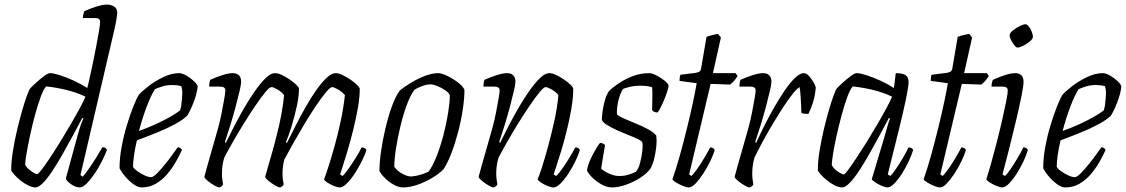

<svg xmlns="http://www.w3.org/2000/svg" viewBox="-20 -820 4926 840"><path d="M135 0Q121 0 103 -9Q85 -18 69 -31Q53 -44 42 -56.5Q31 -69 29 -75Q29 -113 36.5 -159.5Q44 -206 55 -252.5Q66 -299 77.5 -338.5Q89 -378 98.5 -403.5Q108 -429 112 -433Q119 -441 136.5 -457Q154 -473 172 -486.5Q190 -500 199 -500Q214 -500 242 -491Q270 -482 302 -467.5Q334 -453 362 -435Q365 -446 371.5 -475.5Q378 -505 386 -542.5Q394 -580 401 -617.5Q408 -655 413 -684Q418 -713 418 -724Q418 -741 398 -741H343Q343 -758 349 -771Q375 -783 402.5 -791.5Q430 -800 449 -800Q465 -800 479 -791.5Q493 -783 493 -764Q493 -759 490 -739Q487 -719 481 -693L332 -54L342 -47Q352 -58 368.5 -81.5Q385 -105 401.5 -131.5Q418 -158 428 -176Q437 -176 442 -172Q447 -168 448 -164Q440 -143 426 -115Q412 -87 394.5 -61Q377 -35 359.5 -17.5Q342 0 329 0Q311 0 291 -14Q271 -28 268 -39L321 -233Q328 -258 334.5 -276.5Q341 -295 345 -301L340 -304Q322 -270 300 -229Q278 -188 255 -147.5Q232 -107 210 -73.5Q188 -40 168.5 -20Q149 0 135 0ZM143 -58Q147 -58 162 -77.5Q177 -97 198 -128.5Q219 -160 242.5 -198Q266 -236 288.5 -274.5Q311 -313 328.5 -345.5Q346 -378 354 -397Q317 -415 272.5 -426Q228 -437 182 -442Q170 -429 157.5 -394.5Q145 -360 133 -316Q121 -272 111.5 -227.5Q102 -183 96 -148Q90 -113 90 -99Q97 -85 116 -71.5Q135 -58 143 -58Z M599 0Q585 0 567 -12Q549 -24 531.5 -43.5Q514 -63 503 -84Q503 -128 512 -177Q521 -226 535 -272Q549 -318 563 -353.5Q577 -389 588 -406Q600 -420 629 -442.5Q658 -465 694 -482.5Q730 -500 764 -500Q777 -500 796 -489Q815 -478 829.5 -464Q844 -450 845 -441Q841 -408 826.5 -371Q812 -334 799 -314Q781 -296 746 -277Q711 -258 666.5 -240Q622 -222 579 -206Q563 -139 562 -90Q568 -80 582.5 -70Q597 -60 613 -52.5Q629 -45 641 -45Q651 -45 668.5 -63Q686 -81 705.5 -105.5Q725 -130 739.5 -150.5Q754 -171 758 -176Q770 -175 776 -164Q765 -139 748.5 -110.5Q732 -82 710.5 -57Q689 -32 661.5 -16Q634 0 599 0ZM588 -247Q622 -259 656.5 -274.5Q691 -290 720.5 -306.5Q750 -323 768 -337Q770 -344 772 -353Q774 -362 774 -369Q777 -390 777.5 -410Q778 -430 773 -443Q762 -446 752.5 -447Q743 -448 734 -448Q711 -448 692.5 -442.5Q674 -437 658 -430Q641 -404 622 -354Q603 -304 588 -247Z M941 0Q933 0 918 -8.5Q903 -17 889.5 -28Q876 -39 874 -46Q877 -59 886 -90.5Q895 -122 907.5 -166Q920 -210 934 -259Q943 -292 950 -327.5Q957 -363 961.5 -390Q966 -417 966 -424Q966 -441 944 -441H895Q895 -458 900 -471Q927 -483 953.5 -491.5Q980 -500 999 -500Q1015 -500 1025 -491Q1035 -482 1035 -461Q1035 -451 1028 -421Q1021 -391 1010.5 -351.5Q1000 -312 987.5 -271.5Q975 -231 964 -199L968 -195Q985 -230 1006 -270.5Q1027 -311 1050.5 -351.5Q1074 -392 1098 -425.5Q1122 -459 1143.5 -479.5Q1165 -500 1183 -500Q1196 -500 1213 -492Q1230 -484 1247 -472.5Q1264 -461 1275.5 -450Q1287 -439 1288 -432Q1288 -399 1278.5 -355Q1269 -311 1256 -268.5Q1243 -226 1231 -198L1235 -194Q1252 -228 1273 -269.5Q1294 -311 1317 -351.5Q1340 -392 1363.5 -425.5Q1387 -459 1409 -479.5Q1431 -500 1448 -500Q1461 -500 1478 -492Q1495 -484 1512 -472.5Q1529 -461 1540.5 -450Q1552 -439 1554 -432Q1554 -394 1545.5 -346.5Q1537 -299 1525 -250.5Q1513 -202 1500.5 -160.5Q1488 -119 1479 -91Q1470 -63 1468 -57L1479 -50Q1488 -58 1503.5 -80Q1519 -102 1535.5 -128Q1552 -154 1562 -175Q1577 -175 1583 -164Q1577 -143 1563 -115Q1549 -87 1532 -61Q1515 -35 1497.5 -17.5Q1480 0 1467 0Q1457 0 1442 -6Q1427 -12 1413.5 -20.5Q1400 -29 1398 -36Q1403 -48 1415.5 -86.5Q1428 -125 1443 -178Q1458 -231 1470.5 -290Q1483 -349 1489 -404Q1477 -418 1459 -428.5Q1441 -439 1433 -439Q1425 -439 1405 -415Q1385 -391 1360 -353.5Q1335 -316 1309 -272.5Q1283 -229 1260.5 -189Q1238 -149 1224 -122Q1220 -108 1218 -92Q1216 -76 1216 -60Q1216 -48 1217.5 -36Q1219 -24 1221 -13Q1220 -10 1216.5 -6.5Q1213 -3 1206 0Q1199 0 1184 -8.5Q1169 -17 1155.5 -28Q1142 -39 1140 -46Q1142 -54 1150 -81.5Q1158 -109 1169 -147.5Q1180 -186 1191 -230Q1202 -272 1210.5 -317Q1219 -362 1223 -404Q1212 -418 1194 -428.5Q1176 -439 1168 -439Q1159 -439 1140.5 -416.5Q1122 -394 1097.5 -358Q1073 -322 1047 -280Q1021 -238 998.5 -198.5Q976 -159 961 -130Q951 -97 951 -60Q951 -48 952.5 -36Q954 -24 956 -13Q954 -10 951 -6.5Q948 -3 941 0Z M1743 0Q1724 0 1702.5 -12Q1681 -24 1664 -41Q1647 -58 1640 -72Q1640 -108 1647 -157.5Q1654 -207 1666.5 -259.5Q1679 -312 1695 -356Q1711 -400 1729 -424Q1746 -438 1775 -456Q1804 -474 1836.5 -487Q1869 -500 1897 -500Q1913 -500 1939 -487Q1965 -474 1986.5 -457Q2008 -440 2012 -426Q2012 -391 2005 -343Q1998 -295 1985 -245Q1972 -195 1955.5 -151.5Q1939 -108 1920 -79Q1900 -59 1869.5 -41Q1839 -23 1806 -11.5Q1773 0 1743 0ZM1777 -48Q1786 -48 1801.5 -51Q1817 -54 1832 -59.5Q1847 -65 1855 -69Q1873 -93 1890 -136Q1907 -179 1920 -229Q1933 -279 1940.5 -326Q1948 -373 1948 -403Q1944 -414 1928 -425Q1912 -436 1893.5 -443.5Q1875 -451 1863 -451Q1848 -451 1828.5 -444Q1809 -437 1794 -428Q1777 -407 1761 -364.5Q1745 -322 1732.5 -270.5Q1720 -219 1712.5 -171Q1705 -123 1705 -90Q1719 -71 1741 -59.5Q1763 -48 1777 -48Z M2141 0Q2133 0 2118 -8.5Q2103 -17 2089.5 -28Q2076 -39 2074 -46Q2077 -59 2086 -90.5Q2095 -122 2107.5 -166Q2120 -210 2134 -259Q2143 -292 2150 -327.5Q2157 -363 2161.5 -390Q2166 -417 2166 -424Q2166 -441 2144 -441H2095Q2095 -458 2100 -471Q2127 -483 2153.5 -491.5Q2180 -500 2199 -500Q2215 -500 2225 -491Q2235 -482 2235 -461Q2235 -451 2228 -421Q2221 -391 2210.5 -351.5Q2200 -312 2187.5 -271.5Q2175 -231 2164 -199L2168 -195Q2185 -230 2206 -270.5Q2227 -311 2250.5 -351.5Q2274 -392 2298 -425.5Q2322 -459 2343.5 -479.5Q2365 -500 2383 -500Q2396 -500 2413 -492Q2430 -484 2447 -472.5Q2464 -461 2475.5 -450Q2487 -439 2488 -432Q2488 -394 2480 -346.5Q2472 -299 2460 -250.5Q2448 -202 2435.5 -160.5Q2423 -119 2413.5 -91Q2404 -63 2402 -57L2413 -50Q2423 -58 2438.5 -80Q2454 -102 2470 -128Q2486 -154 2497 -175Q2512 -175 2517 -164Q2511 -143 2497.5 -115Q2484 -87 2467 -61Q2450 -35 2432.5 -17.5Q2415 0 2402 0Q2392 0 2376.5 -6Q2361 -12 2348 -20.5Q2335 -29 2332 -36Q2338 -48 2350.5 -86.5Q2363 -125 2377.5 -178Q2392 -231 2405 -290Q2418 -349 2423 -404Q2412 -418 2393.5 -428.5Q2375 -439 2368 -439Q2359 -439 2340.5 -416.5Q2322 -394 2297.5 -358Q2273 -322 2247 -280Q2221 -238 2198.5 -198.5Q2176 -159 2161 -130Q2151 -98 2151 -61Q2151 -49 2152.5 -37Q2154 -25 2156 -13Q2154 -10 2151 -6.5Q2148 -3 2141 0Z M2657 0Q2635 0 2611 -13.5Q2587 -27 2569.5 -45Q2552 -63 2548 -75Q2553 -101 2564.5 -125.5Q2576 -150 2587.5 -169Q2599 -188 2605 -195Q2620 -194 2627 -185Q2624 -167 2619 -138.5Q2614 -110 2610 -82Q2625 -69 2647 -59.5Q2669 -50 2689 -50Q2712 -50 2730.5 -56Q2749 -62 2761 -68Q2772 -78 2779.5 -104.5Q2787 -131 2790 -158Q2793 -185 2790 -197Q2788 -203 2770.5 -211.5Q2753 -220 2727.5 -230Q2702 -240 2677 -251.5Q2652 -263 2634 -274.5Q2616 -286 2613 -296Q2613 -307 2616 -331Q2619 -355 2626 -380Q2633 -405 2644 -421Q2654 -432 2680.5 -451Q2707 -470 2743.5 -485Q2780 -500 2821 -500Q2833 -500 2853 -489.5Q2873 -479 2889 -466Q2905 -453 2905 -444Q2905 -436 2897 -413Q2889 -390 2878 -365.5Q2867 -341 2857 -328Q2841 -328 2833 -338Q2833 -361 2834 -391Q2835 -421 2833 -438Q2823 -442 2809 -443.5Q2795 -445 2783 -445Q2755 -445 2733.5 -439.5Q2712 -434 2706 -431Q2695 -416 2686.5 -384Q2678 -352 2679 -320Q2688 -311 2711 -301Q2734 -291 2762 -279.5Q2790 -268 2814.5 -255Q2839 -242 2851 -227Q2854 -205 2851 -176.5Q2848 -148 2841 -121.5Q2834 -95 2824 -80Q2808 -59 2778.5 -40.5Q2749 -22 2716.5 -11Q2684 0 2657 0Z M2993 0Q2984 0 2968 -6.5Q2952 -13 2938 -21.5Q2924 -30 2922 -36Q2938 -81 2954.5 -140.5Q2971 -200 2986 -261Q3001 -322 3012 -374Q3023 -426 3028 -456L2953 -466Q2953 -475 2954 -482.5Q2955 -490 2957 -493L3022 -501Q3033 -503 3039.5 -506.5Q3046 -510 3048 -524L3071 -659Q3082 -663 3096 -666.5Q3110 -670 3121 -672L3134 -656L3099 -500H3198L3207 -488Q3193 -464 3174 -450L3089 -453L2995 -57L3005 -50Q3014 -58 3029.5 -80Q3045 -102 3060.5 -128Q3076 -154 3087 -175Q3101 -175 3107 -164Q3101 -143 3087.5 -115Q3074 -87 3057 -61Q3040 -35 3023.5 -17.5Q3007 0 2993 0Z M3261 0Q3253 0 3238 -8.5Q3223 -17 3209.5 -28Q3196 -39 3194 -46Q3197 -59 3206 -90.5Q3215 -122 3227.5 -166Q3240 -210 3254 -259Q3263 -292 3270 -327.5Q3277 -363 3281.5 -390Q3286 -417 3286 -424Q3286 -441 3264 -441H3215Q3215 -458 3220 -471Q3247 -483 3273.5 -491.5Q3300 -500 3319 -500Q3335 -500 3345 -491Q3355 -482 3355 -461Q3355 -451 3348 -421Q3341 -391 3330.5 -351.5Q3320 -312 3307.5 -271.5Q3295 -231 3284 -199L3288 -195Q3304 -230 3324.5 -271Q3345 -312 3368 -352Q3391 -392 3414 -425.5Q3437 -459 3458.5 -479.5Q3480 -500 3497 -500Q3508 -500 3519.5 -487.5Q3531 -475 3539.5 -459.5Q3548 -444 3549 -437Q3546 -401 3537 -372.5Q3528 -344 3517 -322Q3499 -321 3486 -326Q3486 -335 3485 -356.5Q3484 -378 3482.5 -401.5Q3481 -425 3478 -439Q3466 -432 3447 -408Q3428 -384 3405.5 -349.5Q3383 -315 3359.5 -275.5Q3336 -236 3315.5 -198Q3295 -160 3281 -131Q3271 -98 3271 -60Q3271 -48 3272.5 -36Q3274 -24 3276 -13Q3274 -10 3271 -6.5Q3268 -3 3261 0Z M3664 0Q3650 0 3632 -9Q3614 -18 3598 -31Q3582 -44 3571 -56.5Q3560 -69 3558 -75Q3558 -113 3565.5 -159.5Q3573 -206 3584 -252.5Q3595 -299 3606.5 -338.5Q3618 -378 3627.5 -403.5Q3637 -429 3641 -433Q3648 -441 3665.5 -457Q3683 -473 3701 -486.5Q3719 -500 3728 -500Q3743 -500 3771 -491Q3799 -482 3831 -467.5Q3863 -453 3891 -435L3899 -500Q3929 -500 3942 -491Q3955 -482 3955 -461Q3955 -441 3943 -383.5Q3931 -326 3910 -242Q3889 -158 3864 -57L3875 -50Q3884 -58 3899 -80Q3914 -102 3929.5 -128Q3945 -154 3955 -175Q3970 -175 3975 -164Q3969 -143 3956 -115Q3943 -87 3926.5 -61Q3910 -35 3893 -17.5Q3876 0 3863 0Q3854 0 3838.5 -6.5Q3823 -13 3810 -21.5Q3797 -30 3794 -36L3845 -206Q3855 -242 3863 -269Q3871 -296 3874 -301L3869 -304Q3851 -270 3829 -229Q3807 -188 3784 -147.5Q3761 -107 3739 -73.5Q3717 -40 3697.5 -20Q3678 0 3664 0ZM3672 -57Q3676 -57 3690.5 -76.5Q3705 -96 3726 -127.5Q3747 -159 3771 -197.5Q3795 -236 3817.5 -274.5Q3840 -313 3857.5 -345.5Q3875 -378 3883 -397Q3846 -415 3801.5 -426Q3757 -437 3711 -442Q3699 -429 3686.5 -394.5Q3674 -360 3662 -315.5Q3650 -271 3640 -226Q3630 -181 3624.5 -146.5Q3619 -112 3619 -98Q3626 -83 3644.5 -70Q3663 -57 3672 -57Z M4092 0Q4083 0 4067 -6.5Q4051 -13 4037 -21.5Q4023 -30 4021 -36Q4037 -81 4053.5 -140.5Q4070 -200 4085 -261Q4100 -322 4111 -374Q4122 -426 4127 -456L4052 -466Q4052 -475 4053 -482.5Q4054 -490 4056 -493L4121 -501Q4132 -503 4138.5 -506.5Q4145 -510 4147 -524L4170 -659Q4181 -663 4195 -666.5Q4209 -670 4220 -672L4233 -656L4198 -500H4297L4306 -488Q4292 -464 4273 -450L4188 -453L4094 -57L4104 -50Q4113 -58 4128.5 -80Q4144 -102 4159.5 -128Q4175 -154 4186 -175Q4200 -175 4206 -164Q4200 -143 4186.5 -115Q4173 -87 4156 -61Q4139 -35 4122.5 -17.5Q4106 0 4092 0Z M4365 0Q4356 0 4340 -6.5Q4324 -13 4310.5 -21.5Q4297 -30 4295 -36Q4303 -59 4315 -101.5Q4327 -144 4340 -194.5Q4353 -245 4364 -293Q4375 -341 4382 -376.5Q4389 -412 4389 -424Q4389 -441 4367 -441H4318Q4318 -458 4324 -471Q4351 -483 4377 -491.5Q4403 -500 4422 -500Q4438 -500 4448 -491Q4458 -482 4458 -461Q4458 -446 4449.5 -402.5Q4441 -359 4427 -300Q4413 -241 4397 -177Q4381 -113 4366 -57L4377 -50Q4386 -58 4401 -80Q4416 -102 4431.5 -128Q4447 -154 4457 -175Q4472 -175 4477 -164Q4471 -143 4458 -115Q4445 -87 4428.5 -61Q4412 -35 4395 -17.5Q4378 0 4365 0ZM4432 -612Q4426 -612 4418 -622Q4410 -632 4403.5 -644.5Q4397 -657 4397 -666Q4397 -675 4411 -686.5Q4425 -698 4441.5 -706Q4458 -714 4467 -714Q4473 -714 4481 -704Q4489 -694 4494 -681Q4499 -668 4499 -659Q4499 -650 4486 -639Q4473 -628 4457 -620Q4441 -612 4432 -612Z M4640 0Q4626 0 4608 -12Q4590 -24 4572.5 -43.5Q4555 -63 4544 -84Q4544 -128 4553 -177Q4562 -226 4576 -272Q4590 -318 4604 -353.5Q4618 -389 4629 -406Q4641 -420 4670 -442.5Q4699 -465 4735 -482.5Q4771 -500 4805 -500Q4818 -500 4837 -489Q4856 -478 4870.5 -464Q4885 -450 4886 -441Q4882 -408 4867.5 -371Q4853 -334 4840 -314Q4822 -296 4787 -277Q4752 -258 4707.5 -240Q4663 -222 4620 -206Q4604 -139 4603 -90Q4609 -80 4623.5 -70Q4638 -60 4654 -52.5Q4670 -45 4682 -45Q4692 -45 4709.5 -63Q4727 -81 4746.5 -105.5Q4766 -130 4780.5 -150.5Q4795 -171 4799 -176Q4811 -175 4817 -164Q4806 -139 4789.5 -110.5Q4773 -82 4751.5 -57Q4730 -32 4702.5 -16Q4675 0 4640 0ZM4629 -247Q4663 -259 4697.5 -274.5Q4732 -290 4761.5 -306.5Q4791 -323 4809 -337Q4811 -344 4813 -353Q4815 -362 4815 -369Q4818 -390 4818.5 -410Q4819 -430 4814 -443Q4803 -446 4793.5 -447Q4784 -448 4775 -448Q4752 -448 4733.5 -442.5Q4715 -437 4699 -430Q4682 -404 4663 -354Q4644 -304 4629 -247Z"/></svg>

Font: Texturina 72pt 72pt ExtraLight
Style: Italic
Weight: 200
Italic angle: -11°
Designer: Guillermo Torres Carreño
Foundry: Omnibus-Type
Version: Version 1.002; ttfautohint (v1.8.3)